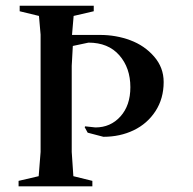

<svg xmlns="http://www.w3.org/2000/svg" viewBox="-20 -661 685 681"><path d="M45.9 0V-19.5L117.2 -36.1L124 -122.1V-538.1L118.2 -604.5L49.8 -621.1V-640.6H312.5V-621.1L241.2 -604.5L235.4 -537.1H335Q391.6 -537.1 442.1 -518.3Q492.7 -499.5 526.6 -460.4Q560.5 -421.4 560.5 -370.1Q560.5 -311.5 531.5 -266.8Q502.4 -222.2 454.1 -199Q405.8 -175.8 346.7 -175.8L291 -190.4L280.3 -210L282.2 -212.9L318.4 -209Q372.1 -209 407.2 -248Q442.4 -287.1 442.4 -351.6Q442.4 -420.4 403.1 -465.1Q363.8 -509.8 293.9 -509.8L238.3 -498L234.4 -427.7V-122.1L240.2 -36.1L307.6 -19.5V0Z"/></svg>

Font: Comprehension SemiBold
Style: Regular
Weight: 600
Designer: Alfredo Marco Pradil
Foundry: Alfredo Marco Pradil
Version: 1.0